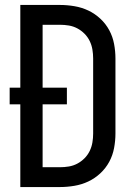

<svg xmlns="http://www.w3.org/2000/svg" viewBox="-20 -755 540 775"><path d="M222 0H62V-334H19V-401H62V-735H222Q251 -735 280.5 -730Q310 -725 336.5 -712.5Q363 -700 385 -679.5Q407 -659 421 -633Q435 -607 440.5 -577.5Q446 -548 446 -519V-216Q446 -187 440.5 -157.5Q435 -128 421 -102Q407 -76 385 -55.5Q363 -35 336.5 -22.5Q310 -10 280.5 -5Q251 0 222 0ZM152 -80H222Q240 -80 258 -83Q276 -86 292 -94.5Q308 -103 321 -116Q334 -129 342 -145.5Q350 -162 353 -180Q356 -198 356 -216V-519Q356 -537 353 -555Q350 -573 342 -589.5Q334 -606 321 -619Q308 -632 292 -640.5Q276 -649 258 -652Q240 -655 222 -655H152V-401H250V-334H152Z"/></svg>

Font: Iosevka Bendy Medium
Style: Regular
Weight: 500
Monospace: yes
Designer: Belleve Invis
Foundry: Belleve Invis
Version: Version 30.1.2